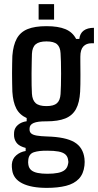

<svg xmlns="http://www.w3.org/2000/svg" viewBox="-20 -735 478 932"><path d="M207 177Q131.5 177 88 155Q44.5 133 39 90Q38 83 37.5 75.8Q37 68.5 37.5 62.5Q39.5 35.5 59 18.8Q78.5 2 104.5 -2V-17Q76 -24.5 63.5 -38.2Q51 -52 48.5 -71.5Q48 -76 48 -82Q48 -88 48.5 -94Q50.5 -114.5 67.2 -128.8Q84 -143 109.5 -146.5V-162Q75 -177.5 59 -208.5Q43 -239.5 40 -289.5Q39.5 -306.5 39 -330Q38.5 -353.5 38.5 -378.5Q38.5 -403.5 39 -426Q39.5 -448.5 40 -464Q44 -516 61.5 -547.8Q79 -579.5 114 -593.8Q149 -608 205.5 -608Q262.5 -608 297.5 -593.5Q332.5 -579 349.5 -546H365Q368 -573 386.2 -586.5Q404.5 -600 436 -600V-525H424Q399 -525 384.5 -509.5Q370 -494 370 -459.5V-434Q370 -430 370.2 -412.5Q370.5 -395 370.5 -371.8Q370.5 -348.5 370.2 -326Q370 -303.5 369 -289.5Q366 -237 348.8 -205.5Q331.5 -174 296.8 -160Q262 -146 205 -146Q163 -146.5 143.2 -138Q123.5 -129.5 123.5 -111V-106Q123.5 -94 131.8 -87Q140 -80 158.5 -76.8Q177 -73.5 209.5 -72.5Q298 -70 340.8 -45Q383.5 -20 390 34.5Q391 42 391 51Q391 60 390 68.5Q385.5 109 362.8 133Q340 157 300.5 167Q261 177 207 177ZM209.5 108.5Q240 108.5 261.2 104.2Q282.5 100 294.8 89.8Q307 79.5 310 62.5Q312 56 311.8 50Q311.5 44 310 37.5Q307 22.5 296 13.5Q285 4.5 264 0.5Q243 -3.5 209.5 -3.5Q169 -4 145 3.8Q121 11.5 117.5 39Q116.5 47.5 116.5 52.5Q116.5 57.5 117.5 63.5Q120 81 131.5 90.8Q143 100.5 163 104.5Q183 108.5 209.5 108.5ZM205.5 -220Q241 -220 256.5 -234Q272 -248 274 -278.5Q275 -294 275.8 -320.8Q276.5 -347.5 276.5 -377.8Q276.5 -408 275.8 -434.5Q275 -461 274 -476.5Q272.5 -506.5 257 -520.2Q241.5 -534 205.5 -534Q170 -534 153.2 -520Q136.5 -506 135 -473.5Q134.5 -459.5 134 -433.5Q133.5 -407.5 133.2 -377.8Q133 -348 133.5 -321.5Q134 -295 135 -280Q137 -249 153 -234.5Q169 -220 205.5 -220ZM167.5 -640V-715H242.5V-640Z"/></svg>

Font: Big Shoulders Text Thin SemiBold
Style: Regular
Weight: 600
Version: Version 2.002